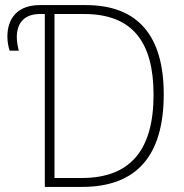

<svg xmlns="http://www.w3.org/2000/svg" viewBox="-20 -734 722 754"><path d="M156 0H302C518 0 623 -124 623 -364C623 -593 522 -714 317 -714H136C52 -714 9 -665 9 -590C9 -570 13 -549 18 -535H54C51 -545 46 -567 46 -588C46 -643 75 -679 137 -679H156ZM301 -35H194V-679H310C501 -679 583 -568 583 -362C583 -145 492 -35 301 -35Z"/></svg>

Font: Noto Sans SemiCondensed ExtraLight
Style: Regular
Weight: 200
Width: 4
Designer: Monotype Design Team
Foundry: Monotype Imaging Inc.
Version: Version 2.013